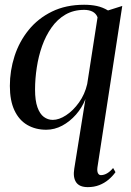

<svg xmlns="http://www.w3.org/2000/svg" viewBox="-20 -535 551 808"><path d="M390 169.5Q388 185.5 392.2 193.8Q396.5 202 404.5 202Q417.5 202 430.5 194.5Q443.5 187 456 172L466 189.5Q453.5 207 436.5 221.2Q419.5 235.5 397.8 244Q376 252.5 349.5 252.5Q314 252.5 300.2 231.8Q286.5 211 292.5 175L339.5 -118Q325.5 -82 299.8 -52.8Q274 -23.5 241.8 -6.2Q209.5 11 174.5 11Q129.5 11 94.8 -9.2Q60 -29.5 40.8 -70.5Q21.5 -111.5 21.5 -173.5Q21.5 -237.5 41.2 -298.8Q61 -360 100.5 -408.8Q140 -457.5 198.5 -486.2Q257 -515 334 -515Q363 -515 387.5 -509.8Q412 -504.5 434.5 -491L494.5 -510ZM390.5 -462Q384.5 -478 369.8 -485.8Q355 -493.5 334.5 -493.5Q289.5 -493.5 255.2 -473.5Q221 -453.5 196.8 -419Q172.5 -384.5 157.2 -341.5Q142 -298.5 134.8 -251Q127.5 -203.5 127.5 -158Q127.5 -112 137.5 -83.8Q147.5 -55.5 164.5 -43Q181.5 -30.5 202 -30.5Q228.5 -30.5 258.2 -50Q288 -69.5 312.5 -103.8Q337 -138 347 -181.5Z"/></svg>

Font: Merriweather 144pt
Style: Italic
Weight: 400
Italic angle: -7.8°
Version: Version 2.101